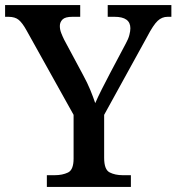

<svg xmlns="http://www.w3.org/2000/svg" viewBox="-23 -734 693 754"><path d="M161 0V-46H192Q222 -46 244 -56.5Q266 -67 266 -111V-283L81 -615Q65 -644 50.5 -656Q36 -668 10 -668H-3V-714H292V-668H261Q233 -668 222.5 -657.5Q212 -647 212 -632Q212 -618 217.5 -604Q223 -590 229 -578L303 -440Q320 -409 331.5 -381Q343 -353 351 -329Q361 -352 376.5 -383Q392 -414 409 -446L471 -563Q481 -581 485 -596.5Q489 -612 489 -623Q489 -668 427 -668H400V-714H650V-668H635Q613 -668 596 -652Q579 -636 555 -590L386 -283V-114Q386 -68 407.5 -57Q429 -46 459 -46H491V0Z"/></svg>

Font: Noto Serif Tibetan Medium
Style: Regular
Weight: 500
Designer: Monotype Design Team
Foundry: Monotype Imaging Inc.
Version: Version 2.103; ttfautohint (v1.8.4.7-5d5b)